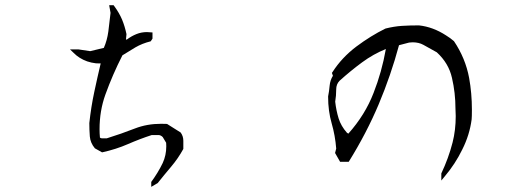

<svg xmlns="http://www.w3.org/2000/svg" viewBox="-20 -768 2040 742"><path d="M564.5 -45.9V-64.9Q590.8 -100.6 608.9 -138.2Q622.6 -168 622.6 -202.6Q622.6 -209.5 622.1 -216.3L608.9 -238.3Q601.1 -246.1 592.3 -246.1H566.4Q521 -231.4 474.6 -211.2Q428.2 -190.9 374.5 -179.2L346.7 -194.8Q329.1 -215.8 327.1 -241Q325.2 -266.1 325.2 -292V-292.5Q332 -355 344.2 -412.1Q356.4 -469.2 369.1 -522.9Q367.2 -522.9 362.5 -522.9Q357.9 -522.9 350.1 -523.4Q333 -525.4 316.9 -530.8Q285.6 -542 264.2 -564L250.5 -577.1H283.2L328.6 -570.3L381.3 -583Q394 -611.8 398.7 -646.5Q403.3 -681.2 407.2 -718.3L401.9 -748H418.9L421.4 -744.6Q440.4 -718.8 451.7 -692.4Q462.4 -666.5 468.8 -636.2L466.8 -615.2H470.2Q487.8 -628.4 507.1 -636.2Q526.4 -644 547.9 -644Q554.7 -644 569.3 -642.6V-618.7L562.5 -608.4Q529.3 -600.1 503.4 -585Q477.5 -569.8 453.1 -554.2Q415 -479.5 387.2 -402.3Q364.7 -339.8 364.7 -268.6Q364.7 -252.4 366.2 -236.3Q369.6 -233.4 374 -233.4H392.6Q449.2 -251 501.5 -271.5Q547.9 -289.6 603 -289.6Q613.3 -289.6 625.5 -289.1L678.2 -255.9Q688.5 -241.7 688.5 -224.1V-192.4Q668.5 -155.8 641.4 -123.8Q614.3 -91.8 589.4 -60.5Z M1685.5 -70.3V-97.7Q1713.4 -156.7 1729 -217.3Q1741.2 -265.1 1741.2 -319.3Q1741.2 -333 1740.2 -347.7Q1740.2 -409.2 1726.6 -467.3Q1713.9 -523.9 1668 -565.9Q1641.1 -581.1 1616.2 -594.7Q1598.6 -604.5 1574.7 -604.5Q1567.9 -604.5 1561 -603.5L1522 -593.3Q1490.7 -477.1 1443.6 -365.2Q1396.5 -253.4 1327.6 -142.6H1294.4L1274.9 -176.8L1279.3 -193.8Q1275.4 -244.1 1261.7 -291.5Q1248 -338.9 1248 -394.5V-395.5Q1252 -415 1253.9 -436.8Q1255.9 -458.5 1266.6 -475.1L1262.7 -486.3L1265.1 -489.7Q1300.8 -545.4 1356.9 -587.9Q1413.1 -629.9 1469.7 -657.7Q1502.9 -666 1533 -668Q1563 -669.9 1598.6 -669.9H1599.1Q1653.3 -664.1 1703.6 -631.3Q1719.7 -621.6 1734.4 -608.9Q1778.8 -543 1793 -466.8Q1803.7 -407.7 1803.7 -344.2Q1803.7 -316.9 1802.7 -306.6Q1794.9 -246.6 1766.6 -190.4Q1739.3 -134.3 1699.2 -86.9ZM1320.8 -254.9 1326.2 -251.5Q1391.1 -324.2 1423.8 -409.2Q1455.6 -490.2 1471.2 -578.6Q1422.9 -559.1 1379.4 -527.1Q1335.9 -495.1 1292.5 -456.1Q1279.3 -442.9 1279.3 -422.4Q1279.3 -398.4 1275.4 -375Q1279.3 -340.8 1288.6 -310.5Q1297.9 -280.8 1320.8 -254.9Z"/></svg>

Font: Bakudai
Style: Bold
Weight: 700
Version: Version 1.48